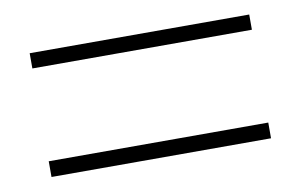

<svg xmlns="http://www.w3.org/2000/svg" viewBox="-41 -555 603 385"><g transform="rotate(-10 260.5 -363.0)"><path d="M37 -458H484V-489H37ZM37 -237H484V-269H37Z"/></g></svg>

Font: Source Han Sans JP ExtraLight
Style: Regular
Weight: 250
Designer: Ryoko NISHIZUKA 西塚涼子 (kana, bopomofo & ideographs); Paul D. Hunt (Latin, Greek & Cyrillic); Sandoll Communications 산돌커뮤니
Foundry: Adobe
Version: Version 2.001;hotconv 1.0.107;makeotfexe 2.5.65593